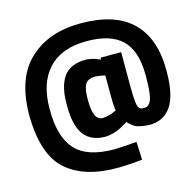

<svg xmlns="http://www.w3.org/2000/svg" viewBox="-129 -863 1232 1207"><g transform="rotate(-15 486.5 -260.0)"><path d="M944 -305Q944 -511 834 -620Q724 -728 503 -729Q293 -730 167 -614Q41 -499 38 -261Q39 5 160 109Q280 213 503 209Q550 208 599 204Q647 200 651 199L646 82Q642 83 593 86Q545 90 503 91Q324 92 247 6Q170 -80 172 -261Q172 -427 256 -518Q340 -610 503 -611Q661 -612 736 -539Q811 -466 810 -306V-297Q810 -188 795 -149Q779 -110 749 -112Q716 -107 707 -142Q698 -177 699 -309V-488H565V-475Q563 -477 533 -488Q504 -498 474 -500Q368 -500 325 -436Q281 -373 283 -251Q283 -115 331 -57Q378 1 470 0Q524 -4 570 -28Q615 -53 618 -56Q617 -53 646 -28Q674 -4 751 0Q845 1 894 -70Q944 -141 944 -297ZM481 -118Q449 -118 434 -151Q419 -184 419 -251Q418 -320 435 -351Q451 -382 504 -382Q520 -381 542 -377Q563 -373 565 -372V-249Q565 -220 566 -193Q567 -166 571 -143Q553 -134 529 -126Q504 -119 481 -118Z"/></g></svg>

Font: RazerF5
Style: Bold
Weight: 700
Foundry: Razer Inc.
Version: Version 1.000;PS 001.001;hotconv 1.0.56